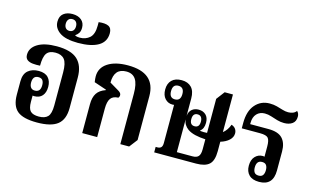

<svg xmlns="http://www.w3.org/2000/svg" viewBox="-95 -1096 2291 1389"><g transform="rotate(15 1050.0 -401.5)"><path d="M250 11Q147 11 103 -25.5Q59 -62 59 -147V-246Q59 -301 89.5 -327Q120 -353 169 -353Q217 -353 240.5 -327.5Q264 -302 264 -259Q264 -216 243 -192Q222 -168 184 -168Q178 -168 171 -169V-123Q171 -72 190 -53Q209 -34 253 -34Q298 -34 319.5 -56.5Q341 -79 341 -141V-388Q341 -458 319 -485Q297 -512 252 -512Q205 -512 186 -485Q167 -458 167 -392Q139 -390 113 -392.5Q87 -395 71 -407Q55 -419 55 -445Q55 -496 106 -527.5Q157 -559 249 -559Q356 -559 404.5 -514Q453 -469 453 -379V-152Q453 -66 405 -27.5Q357 11 250 11ZM177 -208Q219 -208 219 -259Q219 -283 209.5 -296Q200 -309 178 -309Q156 -309 146 -295.5Q136 -282 136 -258Q136 -235 146 -221.5Q156 -208 177 -208Z M388 -622Q344 -622 307.5 -630Q271 -638 247 -656Q228 -670 217 -689Q206 -708 206 -733Q206 -774 231.5 -794Q257 -814 298 -814Q340 -814 365 -793Q390 -772 390 -735Q390 -710 380 -695Q370 -680 357 -672V-668Q371 -662 390 -662Q436 -662 465.5 -688.5Q495 -715 495 -779V-806Q544 -812 569 -799.5Q594 -787 594 -749Q594 -685 540.5 -653.5Q487 -622 388 -622ZM306 -690Q325 -690 335 -702Q345 -714 345 -734Q345 -754 335 -766Q325 -778 306 -778Q288 -778 278 -766Q268 -754 268 -734Q268 -714 278 -702Q288 -690 306 -690Z M875 6V-372Q875 -445 852.5 -479Q830 -513 782 -513Q691 -513 691 -406L760 -365Q782 -352 782 -336Q782 -323 774 -315Q735 -314 717.5 -290Q700 -266 700 -213V0H588V-216Q588 -268 608 -298.5Q628 -329 672 -344V-348L580 -379Q578 -392 577 -402.5Q576 -413 576 -422Q576 -486 631.5 -522.5Q687 -559 782 -559Q988 -559 988 -383V-55L941 6Z M1127 0V-41H1141Q1158 -41 1167.5 -50.5Q1177 -60 1177 -84V-369Q1170 -368 1164 -368Q1131 -368 1108.5 -392.5Q1086 -417 1086 -461Q1086 -505 1111.5 -530.5Q1137 -556 1185 -556Q1232 -556 1258.5 -528.5Q1285 -501 1285 -446V-316Q1289 -349 1309 -365.5Q1329 -382 1359 -382Q1392 -382 1413 -362Q1434 -342 1434 -303Q1434 -259 1408 -240V-236Q1436 -233 1460 -235V-490L1507 -552H1569V-270Q1601 -295 1616 -338Q1637 -331 1647 -316.5Q1657 -302 1657 -284Q1657 -255 1633 -232.5Q1609 -210 1569 -198V-127Q1569 -56 1538.5 -28Q1508 0 1441 0ZM1172 -409Q1215 -409 1215 -460Q1215 -511 1172 -511Q1130 -511 1130 -460Q1130 -409 1172 -409ZM1360 -258Q1396 -258 1396 -302Q1396 -323 1387 -335Q1378 -347 1360 -347Q1324 -347 1324 -302Q1324 -258 1360 -258ZM1285 -44H1402Q1433 -44 1446.5 -59.5Q1460 -75 1460 -112V-187Q1418 -189 1383.5 -197Q1349 -205 1326 -221Q1290 -247 1285 -289Z M1914 10Q1864 10 1838.5 -15.5Q1813 -41 1813 -84Q1813 -129 1836 -153.5Q1859 -178 1892 -178Q1900 -178 1906 -176V-252Q1906 -299 1892 -315.5Q1878 -332 1831 -332H1694V-372Q1694 -461 1736 -509.5Q1778 -558 1844 -558Q1873 -558 1897.5 -551.5Q1922 -545 1944 -538Q1966 -531 1987 -531Q2003 -531 2020 -536.5Q2037 -542 2048 -557Q2056 -550 2060 -540Q2064 -530 2064 -518Q2064 -482 2040 -465Q2016 -448 1979 -448Q1952 -448 1926.5 -455.5Q1901 -463 1877 -471Q1853 -479 1828 -479Q1791 -479 1768 -454.5Q1745 -430 1745 -386V-377H1882Q1955 -377 1987 -343Q2019 -309 2019 -246V-103Q2019 10 1914 10ZM1900 -33Q1922 -33 1931.5 -47Q1941 -61 1941 -84Q1941 -108 1931.5 -121.5Q1922 -135 1900 -135Q1878 -135 1868 -121.5Q1858 -108 1858 -84Q1858 -60 1867.5 -46.5Q1877 -33 1900 -33Z"/></g></svg>

Font: Noto Serif Thai Condensed SemiBold
Style: Regular
Weight: 600
Width: 3
Designer: Monotype Design Team
Foundry: Monotype Imaging Inc.
Version: Version 2.002; ttfautohint (v1.8.4.7-5d5b)